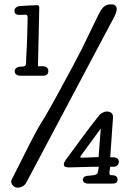

<svg xmlns="http://www.w3.org/2000/svg" viewBox="-20 -851 606 890"><path d="M156 -544C162 -809 162 -815 162 -815C162 -825 158 -827 154 -827C147 -827 80 -824 73 -823C62 -823 47 -815 47 -802C47 -782 62 -782 73 -782C79 -782 95 -783 99 -783C108 -783 108 -772 108 -769C108 -744 107 -739 106 -683C104 -608 101 -598 101 -561C101 -544 94 -542 73 -542C69 -542 48 -538 48 -522C48 -500 71 -500 78 -500H180C189 -500 204 -502 204 -522C204 -544 182 -544 176 -544ZM34 -18C32 -15 32 -12 32 -9C32 6 48 19 60 19C79 19 95 9 102 -5L507 -768C512 -777 521 -797 521 -807C521 -815 520 -831 496 -831C464 -831 452 -815 432 -774C348 -602 377 -653 252 -423C123 -186 215 -380 34 -18ZM507 -78C526 -78 531 -94 531 -100C531 -113 523 -122 504 -122H491C495 -186 504 -304 504 -308C504 -334 480 -334 474 -334C461 -334 445 -323 442 -319C384 -247 366 -219 290 -117C278 -101 276 -95 276 -88C276 -78 285 -75 302 -75C314 -75 347 -76 376 -77C397 -78 417 -78 438 -78L434 -54C432 -43 424 -41 414 -39C410 -38 397 -37 385 -36C375 -36 364 -29 364 -19C364 -4 378 0 387 0H496C511 0 525 0 525 -19C525 -39 504 -39 496 -39C492 -39 487 -41 487 -49C487 -51 489 -67 491 -78ZM358 -120C353 -120 352 -122 352 -124C352 -126 356 -130 357 -132L447 -255L437 -123C401 -121 362 -120 358 -120Z"/></svg>

Font: Life Savers
Style: Bold
Weight: 700
Designer: Pablo Impallari, Rodrigo Fuenzalida, Brenda Gallo
Foundry: Pablo Impallari, Rodrigo Fuenzalida, Brenda Gallo
Version: Version 3.000